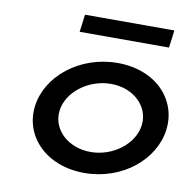

<svg xmlns="http://www.w3.org/2000/svg" viewBox="-76 -741 829 821"><g transform="rotate(10 338.5 -330.5)"><path d="M616 -664H228L218 -588H606ZM192 -241C202 -324 292 -392 390 -392C487 -392 559 -324 549 -241C539 -158 450 -90 353 -90C255 -90 182 -158 192 -241ZM85 -241C69 -109 176 3 342 3C508 3 640 -109 656 -241C672 -373 568 -485 402 -485C236 -485 101 -373 85 -241Z"/></g></svg>

Font: Bluebird
Style: LiExtObl
Weight: 300
Designer: Jasper
Foundry: Cannot Into Space Fonts
Version: Version 0.98